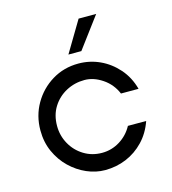

<svg xmlns="http://www.w3.org/2000/svg" viewBox="-98 -711 718 802"><g transform="rotate(-15 260.5 -310.0)"><path d="M259 10Q219 10 180 -7Q141 -24 109.5 -54.5Q78 -85 59 -127Q40 -169 40 -220Q40 -283 70 -335Q100 -387 151 -418Q202 -449 265 -449Q314 -449 357.5 -429Q401 -409 434 -371.5Q467 -334 481 -282H405Q387 -325 349 -350.5Q311 -376 272 -376Q229 -376 192.5 -356.5Q156 -337 134 -302Q112 -267 112 -220Q112 -178 132 -142Q152 -106 187 -84.5Q222 -63 265 -63Q307 -63 342.5 -85Q378 -107 398 -144H477Q460 -95 427 -60.5Q394 -26 351 -8Q308 10 259 10ZM235 -496 315 -630H391L291 -496Z"/></g></svg>

Font: Teachers
Style: Regular
Weight: 400
Designer: Alfredo Marco Pradil, Chank Diesel
Version: Version 1.001